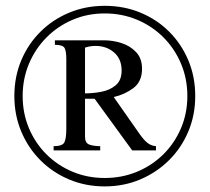

<svg xmlns="http://www.w3.org/2000/svg" viewBox="-20 -632 728 666"><path d="M657.2 -298.8Q657.2 -232.9 633.3 -176Q609.4 -119.1 566.4 -76.4Q523.4 -33.7 466.3 -9.5Q409.2 14.6 343.3 14.6Q277.3 14.6 220.2 -9.3Q163.1 -33.2 120.4 -75.9Q77.6 -118.7 53.7 -175.8Q29.8 -232.9 29.8 -298.8Q29.8 -365.7 53.7 -422.6Q77.6 -479.5 120.4 -522Q163.1 -564.5 220.2 -588.1Q277.3 -611.8 343.3 -611.8Q410.2 -611.8 467.3 -588.1Q524.4 -564.5 566.9 -522Q609.4 -479.5 633.3 -422.6Q657.2 -365.7 657.2 -298.8ZM629.9 -298.8Q629.9 -358.9 607.9 -411.1Q585.9 -463.4 546.9 -502.4Q507.8 -541.5 455.6 -563.5Q403.3 -585.4 343.3 -585.4Q283.2 -585.4 231.4 -563.2Q179.7 -541 140.9 -501.7Q102.1 -462.4 80.3 -410.4Q58.6 -358.4 58.6 -298.8Q58.6 -239.3 80.3 -187.5Q102.1 -135.7 140.9 -96.9Q179.7 -58.1 231.4 -36.4Q283.2 -14.6 343.3 -14.6Q403.3 -14.6 455.6 -36.4Q507.8 -58.1 546.9 -96.9Q585.9 -135.7 607.9 -187.5Q629.9 -239.3 629.9 -298.8ZM521 -110.4H438.5L308.1 -289.6H274.9V-158.2Q274.9 -135.7 290 -130.4Q305.2 -125 327.6 -125V-110.4H166V-125Q196.3 -125 203.1 -137.9Q210 -150.9 210 -184.6V-428.2Q210 -454.1 204.1 -465.3Q198.2 -476.6 170.4 -476.6V-492.2H340.8Q371.6 -492.2 401.9 -482.4Q432.1 -472.7 452.4 -450.9Q472.7 -429.2 472.7 -393.6Q472.7 -349.1 442.9 -326.7Q413.1 -304.2 374.5 -295.4L466.8 -163.6Q478 -147.9 490.5 -137.2Q502.9 -126.5 521 -125ZM401.9 -387.7Q401.9 -427.2 375.7 -450Q349.6 -472.7 311.5 -472.7Q292.5 -472.7 274.9 -466.8V-308.1Q302.7 -308.1 332 -313.7Q361.3 -319.3 381.6 -336.4Q401.9 -353.5 401.9 -387.7Z"/></svg>

Font: Rohingya Solluk
Style: Regular
Weight: 400
Designer: SIL International
Foundry: SIL International
Version: Version 1.001